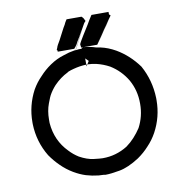

<svg xmlns="http://www.w3.org/2000/svg" viewBox="-92 -963 993 1038"><g transform="rotate(-10 404.5 -444.0)"><path d="M404.3 -650.4V-606.4L420.9 -633.8ZM154.3 -358.4V-350.6Q154.3 -344.7 154.3 -339.8Q162.1 -242.2 227.5 -175.8Q250 -151.4 278.3 -133.8Q319.3 -111.3 355 -106.9Q390.6 -102.5 404.3 -102.5Q442.4 -102.5 475.6 -112.3Q509.8 -122.1 541 -141.6Q565.4 -159.2 585.9 -181.6Q606.4 -204.1 623 -229.5Q654.3 -289.1 654.3 -356.4Q654.3 -358.4 654.3 -360.4Q654.3 -430.7 621.1 -490.2Q586.9 -547.9 530.3 -583Q496.1 -601.6 459 -610.4Q429.7 -616.2 415 -616.2Q414.1 -616.2 413.1 -616.2Q438.5 -650.4 473.6 -698.2Q485.4 -696.3 496.1 -694.3Q537.1 -685.5 578.1 -662.1Q646.5 -622.1 696.3 -553.7Q742.2 -470.7 745.1 -373V-372.1V-361.3Q745.1 -269.5 701.2 -188.5Q680.7 -151.4 652.3 -122.1Q626 -92.8 590.8 -68.4Q530.3 -29.3 481.4 -20.5Q432.6 -11.7 404.3 -11.7H403.3Q394.5 -13.7 385.7 -13.7Q377 -13.7 366.2 -14.6Q330.1 -18.6 297.9 -28.3Q264.6 -39.1 233.4 -57.6Q197.3 -79.1 168.9 -107.4Q140.6 -134.8 116.2 -169.9Q66.4 -252 63.5 -349.6V-350.6V-360.4Q63.5 -451.2 106.4 -532.2Q127 -568.4 156.2 -597.7Q182.6 -627 216.8 -650.4Q253.9 -675.8 293.9 -687.5Q323.2 -698.2 355.5 -703.1Q362.3 -715.8 369.1 -729.5Q365.2 -725.6 355.5 -711.9H343.8H340.8H338.9H329.1H318.4H311.5H303.7H294.9H285.2H264.6V-718.8L260.7 -721.7L265.6 -733.4Q267.6 -743.2 285.2 -771.5Q300.8 -802.7 308.6 -816.4L318.4 -835L327.1 -849.6Q330.1 -858.4 341.8 -876H352.5H354.5H356.4H360.4H364.3H372.1H379.9H387.7H395.5H405.3H416H423.8L429.7 -870.1Q433.6 -866.2 435.5 -861.3L441.4 -849.6L432.6 -839.8L415 -808.6Q384.8 -750 362.3 -703.1Q370.1 -704.1 378.9 -705.1H379.9H392.6L402.3 -711.9H403.3H392.6V-721.7L390.6 -726.6L392.6 -734.4Q394.5 -739.3 399.4 -747.1L415 -773.4Q459 -842.8 462.9 -851.6Q468.8 -859.4 478.5 -876H489.3H491.2H493.2H496.1H500H507.8H515.6H523.4H531.2H542H552.7H572.3V-862.3L580.1 -855.5Q522.5 -773.4 478.5 -711.9H470.7H469.7H467.8H457H446.3H439.5H432.6H421.9H412.1H405.3Q441.4 -709 473.6 -698.2Q437.5 -650.4 413.1 -616.2Q407.2 -616.2 404.3 -616.2Q369.1 -615.2 333 -605.5Q317.4 -601.6 302.7 -595.7Q300.8 -593.8 296.9 -591.8Q256.8 -572.3 221.7 -536.1Q201.2 -513.7 186.5 -487.3Q183.6 -483.4 168.9 -444.8Q154.3 -406.2 154.3 -358.4ZM478.5 -711.9Q476.6 -705.1 473.6 -698.2Q476.6 -705.1 478.5 -711.9ZM478.5 -711.9Q516.6 -764.6 566.4 -835L548.8 -808.6L531.2 -784.2Q525.4 -775.4 519.5 -766.6Q513.7 -757.8 508.3 -750Q502.9 -742.2 497.6 -734.9Q492.2 -727.5 481.4 -711.9ZM413.1 -606.4ZM355.5 -703.1Q358.4 -703.1 361.3 -703.1Q384.8 -750 414.1 -808.6Q403.3 -790 389.6 -764.6L388.7 -763.7L378.9 -747.1L370.1 -730.5Q362.3 -715.8 355.5 -703.1Z"/></g></svg>

Font: LeFont
Style: Default
Weight: 400
Designer: Leryon MEDIA
Version: Version 1.0